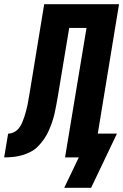

<svg xmlns="http://www.w3.org/2000/svg" viewBox="-62 -755 591 921"><path d="M246 146 316 0H250L353 -621H270L216 -296Q212 -275 208.5 -254Q205 -233 200 -211.5Q195 -190 188 -169.5Q181 -149 172 -128.5Q163 -108 150 -89Q137 -70 121 -53.5Q105 -37 84.5 -26.5Q64 -16 42.5 -10Q21 -4 0 -2Q-21 0 -42 0L-23 -114Q-9 -114 5 -121Q19 -128 28.5 -140Q38 -152 44 -166Q50 -180 54.5 -194Q59 -208 63 -222.5Q67 -237 70 -251.5Q73 -266 75 -280Q77 -294 80 -308L150 -735H509L407 -114H499L375 146Z"/></svg>

Font: Iosevka Heavy Oblique
Style: Regular
Weight: 900
Italic angle: -9°
Monospace: yes
Designer: Belleve Invis
Foundry: Belleve Invis
Version: Version 32.5.0; ttfautohint (v1.8.4)